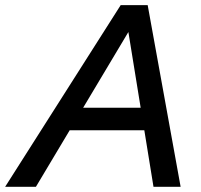

<svg xmlns="http://www.w3.org/2000/svg" viewBox="-72 -723 779 743"><path d="M-52.2 0 395 -703.1H499.5L627 0H522L424.8 -599.1L66.9 0ZM167 -218.8 185.1 -306.2H546.4L527.8 -218.8Z"/></svg>

Font: Schibsted Grotesk Medium
Style: Italic
Weight: 500
Italic angle: -12°
Designer: Bakken & Baeck AS, Henrik Kongsvoll
Foundry: Schibsted ASA
Version: Version 1.100;gftools[0.9.25]